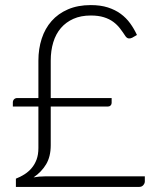

<svg xmlns="http://www.w3.org/2000/svg" viewBox="-20 -735 620 755"><path d="M30.5 -332Q30.5 -339.5 35.2 -344.5Q40 -349.5 48.5 -349.5H131V-496.5Q131 -543 144 -583Q157 -623 182.8 -652.2Q208.5 -681.5 247.2 -698.2Q286 -715 337 -715Q375 -715 404 -705.8Q433 -696.5 454.8 -680.5Q476.5 -664.5 492 -643Q507.5 -621.5 518.5 -597.5L499.5 -586.5Q492 -583 485.5 -584Q479 -585 473.5 -592.5Q463.5 -608 452.2 -622.8Q441 -637.5 425.5 -649Q410 -660.5 388.5 -667.2Q367 -674 337 -674Q298 -674 268.8 -661Q239.5 -648 219.5 -624.8Q199.5 -601.5 189.5 -568.8Q179.5 -536 179.5 -496.5V-349.5H419V-330Q419 -324.5 414.8 -320.2Q410.5 -316 404 -316H179.5V-164Q179.5 -119.5 161.5 -89.2Q143.5 -59 112 -37.5Q123 -39.5 133.8 -40.5Q144.5 -41.5 156 -41.5H549.5V-21.5Q549.5 -14 543.5 -7Q537.5 0 527.5 0H42.5V-32.5Q59.5 -39 75.5 -49Q91.5 -59 104 -73.5Q116.5 -88 123.8 -107.5Q131 -127 131 -153V-316H30.5Z"/></svg>

Font: LatoLatin Light
Style: Regular
Weight: 300
Designer: Lukasz Dziedzic with Adam Twardoch and Botio Nikoltchev
Foundry: tyPoland Lukasz Dziedzic
Version: Version 2.015; 2015-08-06; http://www.latofonts.com/